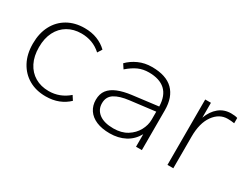

<svg xmlns="http://www.w3.org/2000/svg" viewBox="-54 -833 1541 1195"><g transform="rotate(30 716.5 -235.0)"><path d="M295 10Q226 10 174 -20Q122 -50 92.5 -105Q63 -160 63 -235Q63 -310 92 -365Q121 -420 173.5 -450Q226 -480 295 -480Q346 -480 386.5 -464Q427 -448 457 -419L437 -387Q406 -415 370.5 -428Q335 -441 295 -441Q239 -441 196.5 -416Q154 -391 130.5 -345Q107 -299 107 -235Q107 -171 130.5 -124.5Q154 -78 196.5 -53Q239 -28 295 -28Q335 -28 370.5 -41.5Q406 -55 437 -82L457 -51Q427 -22 386.5 -6Q346 10 295 10Z M756 10Q699 10 659 -7Q619 -24 598 -55.5Q577 -87 577 -128Q577 -171 598 -198.5Q619 -226 659.5 -242.5Q700 -259 756 -266L940 -289Q938 -366 897 -403.5Q856 -441 779 -441Q738 -441 704 -426Q670 -411 632 -378L611 -410Q641 -441 684 -460.5Q727 -480 779 -480Q881 -480 931.5 -430Q982 -380 982 -286V0H940V-90Q912 -40 864.5 -15Q817 10 756 10ZM760 -28Q818 -28 858 -53Q898 -78 919 -116.5Q940 -155 940 -195V-252L761 -230Q694 -222 657.5 -199Q621 -176 621 -129Q621 -83 657 -55.5Q693 -28 760 -28Z M1166 0V-470H1207V-363Q1227 -417 1263.5 -446.5Q1300 -476 1350 -476Q1364 -476 1376 -474.5Q1388 -473 1396 -470V-432Q1384 -434 1372 -435Q1360 -436 1348 -436Q1288 -436 1248 -380.5Q1208 -325 1208 -227V0Z"/></g></svg>

Font: Gantari ExtraLight
Style: Regular
Weight: 250
Designer: Anugrah Pasau
Foundry: Lafontype
Version: Version 1.000